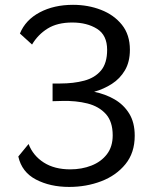

<svg xmlns="http://www.w3.org/2000/svg" viewBox="-20 -744 635 776"><path d="M259.5 11.5Q182.5 11.5 125.2 -18.5Q68 -48.5 54 -111.5L95.5 -162Q113.5 -115 156.8 -87.2Q200 -59.5 264 -59.5Q310.5 -59.5 349.5 -74.8Q388.5 -90 412 -120.5Q435.5 -151 435.5 -197Q435.5 -252.5 407.8 -283.2Q380 -314 333.5 -325.8Q287 -337.5 231 -336L192.5 -335V-406.5H223Q277.5 -406.5 320.5 -418Q363.5 -429.5 388.2 -459Q413 -488.5 413 -542.5Q413 -602 372.2 -627.5Q331.5 -653 272 -653Q212 -653 172.8 -628.8Q133.5 -604.5 109.5 -564L60.5 -608.5Q83 -663.5 140.5 -694Q198 -724.5 275 -724.5Q336 -724.5 388.2 -704.2Q440.5 -684 472.8 -643.8Q505 -603.5 505 -543Q505 -494 485 -460Q465 -426 432.2 -405Q399.5 -384 360.5 -373Q405.5 -364 442.8 -342.5Q480 -321 502.2 -285Q524.5 -249 524.5 -195.5Q524.5 -126.5 487 -80.5Q449.5 -34.5 389.2 -11.5Q329 11.5 259.5 11.5Z"/></svg>

Font: Mooli
Style: Regular
Weight: 400
Designer: Vernon Adams
Foundry: Vernon Adams
Version: Version 1.000; ttfautohint (v1.8.4.7-5d5b);gftools[0.9.33]